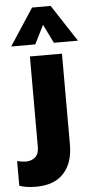

<svg xmlns="http://www.w3.org/2000/svg" viewBox="-134 -818 529 1080"><g transform="rotate(-5 131.0 -278.0)"><path d="M-20 79Q12 79 33 60.5Q54 42 54 4V-508H235V6Q235 109 181.5 167Q128 225 25 225Q-33 225 -69 211V72Q-40 79 -20 79ZM-46 -573 90 -781H195L331 -573H195L143 -679L90 -573Z"/></g></svg>

Font: Muli Black
Style: Regular
Weight: 900
Designer: Vernon Adams
Foundry: Vernon Adams
Version: Version 2.001